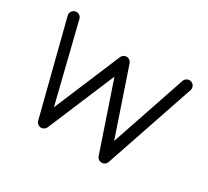

<svg xmlns="http://www.w3.org/2000/svg" viewBox="-140 -917 1250 1155"><g transform="rotate(30 485.0 -340.0)"><path d="M79.8 -693.9Q65.4 -689.6 58.1 -676.1Q50.8 -662.6 55.1 -648.2L217.7 -11.5Q222.2 3.7 236.8 10.9Q251.3 18.1 266.1 12.2Q273.1 9.2 278.7 3.7Q284.4 -1.9 286.7 -7.8L482.1 -472.3L639 -10.1Q644 4.9 658.9 11.5Q673.8 18.1 688.2 11.8Q695.7 8.5 701.1 2.5Q706.5 -3.5 708.7 -10.1L919.1 -630.5Q924 -644.7 917.3 -658.8Q910.6 -672.8 896.4 -677.4Q882.1 -682.3 868.2 -675.6Q854.2 -668.9 849.4 -654.7L673.8 -136.2L520.7 -587.6Q518.6 -593.6 513.8 -599.4Q509 -605.2 502.6 -608.4Q488.5 -616 473.4 -610.3Q458.3 -604.5 452 -589.9L258.8 -130.3L125.5 -669.2Q121.3 -683.6 107.8 -690.9Q94.2 -698.2 79.8 -693.9Z"/></g></svg>

Font: Mikhak VF
Style: Regular
Weight: 100
Designer: Amin Abedi
Version: Version 3.001